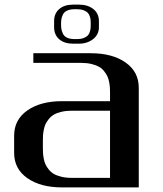

<svg xmlns="http://www.w3.org/2000/svg" viewBox="-20 -815 707 835"><path d="M297.9 -625Q259.8 -625 237.5 -644.3Q215.3 -663.6 215.3 -696.8V-723.1Q215.3 -756.3 237.5 -775.6Q259.8 -794.9 297.9 -794.9H322.8Q361.8 -794.9 386 -775.6Q410.2 -756.3 410.2 -723.1V-696.8Q410.2 -664.6 384.8 -644.8Q359.4 -625 322.8 -625ZM315.4 -645Q332 -645 343.8 -649.7Q355.5 -654.3 361.3 -660.2Q367.2 -666 370.4 -676Q373.5 -686 374 -692.4Q374.5 -698.7 374.5 -708.5V-712.4Q374.5 -721.7 374 -728Q373.5 -734.4 370.4 -744.1Q367.2 -753.9 361.3 -759.8Q355.5 -765.6 343.8 -770.3Q332 -774.9 315.4 -774.9H304.7Q284.7 -774.9 271.7 -768.8Q258.8 -762.7 253.7 -751.7Q248.5 -740.7 247.1 -732.4Q245.6 -724.1 245.6 -712.4V-708.5Q245.6 -696.3 247.1 -688Q248.5 -679.7 253.7 -668.5Q258.8 -657.2 271.7 -651.1Q284.7 -645 304.7 -645ZM125 -541.5V-583.5H375Q468.8 -583.5 526.1 -543.2Q583.5 -502.9 583.5 -433.1V0H250Q156.2 0 98.9 -40.3Q41.5 -80.6 41.5 -149.9V-225.1Q41.5 -294.4 98.9 -334.7Q156.2 -375 250 -375H458.5V-410.6Q458.5 -423.8 458 -433.3Q457.5 -442.9 454.8 -457.5Q452.1 -472.2 447.3 -482.7Q442.4 -493.2 433.1 -505.1Q423.8 -517.1 411.1 -524.4Q398.4 -531.7 378.4 -536.6Q358.4 -541.5 333.5 -541.5ZM458.5 -41.5V-333.5H291.5Q266.6 -333.5 246.6 -328.6Q226.6 -323.7 213.9 -316.2Q201.2 -308.6 191.9 -296.9Q182.6 -285.2 177.7 -274.7Q172.9 -264.2 170.2 -249.5Q167.5 -234.9 167 -225.1Q166.5 -215.3 166.5 -202.1V-172.9Q166.5 -159.7 167 -149.9Q167.5 -140.1 170.2 -125.5Q172.9 -110.8 177.7 -100.3Q182.6 -89.8 191.9 -78.1Q201.2 -66.4 213.9 -58.8Q226.6 -51.3 246.6 -46.4Q266.6 -41.5 291.5 -41.5Z"/></svg>

Font: Gputeks
Style: Bold
Weight: 600
Width: 8
Version: Version 0.9